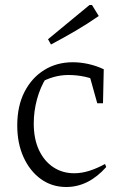

<svg xmlns="http://www.w3.org/2000/svg" viewBox="-20 -740 485 768"><path d="M245 8Q188 8 144 -23.5Q100 -55 74.5 -110.5Q49 -166 49 -238Q49 -316 78 -372.5Q107 -429 157 -460Q207 -491 271 -491Q302 -491 333.5 -484Q365 -477 395 -463L382 -411Q324 -440 253 -440Q223 -440 193.5 -431.5Q164 -423 137 -407L166 -431Q141 -391 128 -343Q115 -295 115 -246Q115 -184 136 -139.5Q157 -95 193.5 -71Q230 -47 277 -47Q306 -47 336.5 -56.5Q367 -66 400 -84L405 -72Q334 8 245 8ZM369 -327 331 -463H395L392 -327ZM184 -562 172 -583 338 -720H348L375 -676Q329 -644 281 -616Q233 -588 184 -562Z"/></svg>

Font: Piazzolla 24pt Light
Style: Regular
Weight: 300
Designer: Juan Pablo del Peral
Foundry: Huerta Tipografica
Version: Version 2.005